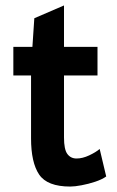

<svg xmlns="http://www.w3.org/2000/svg" viewBox="-20 -670 429 705"><path d="M238 15Q153.5 15 123.8 -29Q94 -73 94 -162V-393H29V-498H99L106 -603L215 -650V-498H338V-393H215V-165Q215 -121.5 227.2 -104.8Q239.5 -88 261 -88Q283 -88 307.5 -99.5Q332 -111 346 -123L370 -22Q354.5 -11 329.8 -2.8Q305 5.5 279.8 10.2Q254.5 15 238 15Z"/></svg>

Font: Alatsi
Style: Regular
Weight: 400
Designer: Spyros Zevelakis, Eben Sorkin
Foundry: www.sorkintype.com
Version: Version 1.008; ttfautohint (v1.8.4.7-5d5b)